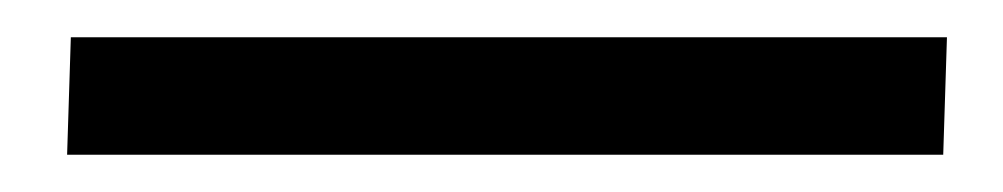

<svg xmlns="http://www.w3.org/2000/svg" viewBox="-20 20 538 103"><path d="M16 103 18 40H488L486 103Z"/></svg>

Font: Literata 18pt
Style: Italic
Weight: 400
Italic angle: -2°
Designer: Latin by Veronika Burian and Jose Scaglione. Greek by Irene Vlachou. Cyrillic by Vera Evstafieva
Foundry: TypeTogether
Version: Version 3.103;gftools[0.9.29]